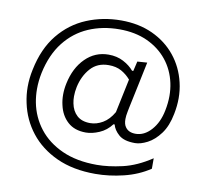

<svg xmlns="http://www.w3.org/2000/svg" viewBox="-86 -764 1052 985"><g transform="rotate(10 440.0 -271.0)"><path d="M472 128.5Q355.5 128.5 270.2 89.2Q185 50 132.5 -17Q80 -84 62.5 -168.5Q53.5 -209.5 53.5 -251.5Q53.5 -296.5 63.5 -342.5Q86.5 -455 145.8 -527.8Q205 -600.5 288.8 -635.2Q372.5 -670 468 -670Q559.5 -670 631.8 -636.8Q704 -603.5 751.5 -544.8Q799 -486 817 -409.5Q826.5 -370 826.5 -327.5Q826.5 -288 818 -245.5Q805.5 -180 775.5 -139.8Q745.5 -99.5 709.8 -81Q674 -62.5 645.5 -62.5Q588 -62.5 560.8 -86.5Q533.5 -110.5 526.5 -138.5H520.5Q494.5 -104 457.2 -88Q420 -72 387.5 -72Q328.5 -72 292.8 -104.5Q257 -137 245.5 -190Q239.5 -215.5 239.5 -243Q239.5 -272 246 -302.5Q263.5 -386 314 -436Q364.5 -486 434.5 -486Q478 -486 511.8 -468.2Q545.5 -450.5 566.5 -425.5H573L585 -476.5L636 -480Q624 -422.5 611 -360Q598 -297.5 584.5 -234.5L580.5 -214Q576 -192 576 -175.5Q576 -149 586.5 -134.5Q603 -110 640 -110Q685 -110 721.2 -150.2Q757.5 -190.5 770 -255Q778 -294.5 778 -331Q778 -365.5 771 -398Q756.5 -465 715.8 -515.5Q675 -566 612 -594.8Q549 -623.5 467 -623.5Q379 -623.5 306.2 -592Q233.5 -560.5 183 -496.2Q132.5 -432 111.5 -334Q102.5 -290.5 102.5 -249Q102.5 -213.5 109 -179Q123.5 -104.5 169.2 -45.8Q215 13 290.8 47.2Q366.5 81.5 472 81.5Q531.5 81.5 604.8 64.8Q678 48 754 -2.5V52Q694 92 619 110.2Q544 128.5 472 128.5ZM401 -123.5Q434 -123.5 466.2 -142.2Q498.5 -161 522 -202L559 -378Q538 -402.5 510.5 -417.8Q483 -433 444.5 -433Q385.5 -433 350 -393.2Q314.5 -353.5 301.5 -294.5Q296 -268 296 -244.5Q296 -225.5 299.5 -208.5Q307 -169.5 332.2 -146.5Q357.5 -123.5 401 -123.5Z"/></g></svg>

Font: Heraclito Light
Style: Regular
Weight: 300
Designer: Kostas Bartsokas (font) & Cristiano Sobral (main changes)
Foundry: Kostas Bartsokas (font) & Cristiano Sobral (main changes)
Version: Version 1.00;July 8, 2020;FontCreator 13.0.0.2655 64-bit